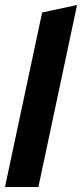

<svg xmlns="http://www.w3.org/2000/svg" viewBox="-22 -750 329 770"><path d="M-2 0 147 -700 287 -730 132 0Z"/></svg>

Font: Red Hat Display
Style: Bold Italic
Weight: 700
Italic angle: -12°
Designer: Pentagram, MCKL
Foundry: Pentagram, MCKL
Version: Version 1.023; ttfautohint (v1.8.3)